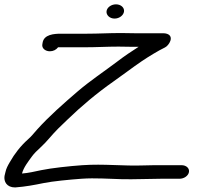

<svg xmlns="http://www.w3.org/2000/svg" viewBox="-65 -794 913 863"><path d="M414 -744.5C411.3 -727.1 427.2 -710.5 449.9 -710.5C472 -710.5 489.8 -725.5 492.3 -741.5C495.2 -759.4 478.7 -774.5 456.3 -774.5C435.4 -774.5 416.7 -761.2 414 -744.5ZM196.1 -581.5H315.1C370.9 -581.5 413.8 -584.5 467.8 -584.5C494.1 -584.5 517.4 -583.5 536.7 -583.5H557.9C525.5 -563.2 493.4 -541.2 462.3 -517.5C405.5 -474.4 338.5 -430.1 282.5 -381.8C220.7 -328.5 156.3 -272.3 101.9 -211.9C80.7 -188.4 79.6 -184.4 60.9 -167.7C27.6 -137.8 1.4 -104.6 -21.6 -64.1C-29 -51.2 -37.3 -36.9 -40.7 -19.8C-41.6 -15.7 -43.8 -8.4 -44.7 -3C-48.5 21.6 -35.1 48.5 2.8 48.5C3.2 48.5 3.9 48.5 4.4 48.4C50.5 44.8 89.4 37.5 129.9 29.1C171 20.6 248.1 13.3 301.6 9.4C363.8 5 424.8 10.1 485.1 11.5C536 12.7 610.6 9.5 656.5 9.5H741.5C762.9 9.5 781.8 -4.4 784.4 -21C787.1 -37.6 772.5 -51.5 751.2 -51.5H666.2C643.3 -51.5 615.8 -51.8 581.6 -50.5C487.9 -47 402.9 -58.3 304.8 -51.5C247.4 -47.4 167.2 -38.8 119.9 -29.1C89.4 -22.8 64.2 -16.4 33.9 -14.1C41.1 -41.7 61.4 -67.2 79.3 -91.9C88.2 -104.1 102.5 -118.1 116.2 -130.5C147.4 -158.8 167.5 -187.5 196.3 -215.9L237.6 -255.8C300.3 -316.5 370.6 -375.6 444.1 -427.1C489.3 -458.7 528.4 -489.1 570.8 -518C600.2 -538 646.7 -566.5 676.6 -580.8C693.9 -589 720.4 -630 685.7 -642C680.7 -643.8 675 -644.5 668.8 -644.5H546.3C527.2 -644.5 505.6 -645.5 479.2 -645.5C421.2 -645.5 379.9 -642.5 324.8 -642.5H208.5C178.7 -642.5 132.4 -639.4 126.5 -602L125.2 -594C122.5 -577 138.6 -563.5 159.1 -563.5C174.6 -563.5 187.5 -570.3 196.1 -581.5Z"/></svg>

Font: CiSf OpenHand
Style: BdExtObl
Weight: 400
Foundry: Cannot Into Space Fonts
Version: Version 0.7892